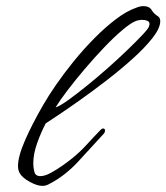

<svg xmlns="http://www.w3.org/2000/svg" viewBox="-20 -599 545 629"><path d="M119 10Q102 10 78 -3Q54 -16 45 -31Q39 -41 39 -55Q39 -87 62.5 -140.5Q86 -194 122 -256Q138 -284 163.5 -321Q189 -358 221 -397.5Q253 -437 288.5 -473Q324 -509 359.5 -536Q395 -563 427 -574Q440 -579 450 -579Q469 -579 476.5 -566.5Q484 -554 497 -546Q505 -541 505 -530Q505 -507 480 -475Q455 -443 415 -407Q375 -371 329 -335.5Q283 -300 240.5 -270Q198 -240 168 -220Q138 -200 130 -195Q115 -167 102 -131Q89 -95 89 -63Q89 -51 92.5 -36.5Q96 -22 112 -22Q127 -22 147 -33Q167 -44 186 -57.5Q205 -71 216 -80Q242 -101 262 -123Q282 -145 309 -173Q311 -175 313 -176.5Q315 -178 318 -178Q324 -178 324 -171Q324 -165 319 -160Q279 -116 235.5 -69Q192 -22 139 5Q129 10 119 10ZM162 -247Q177 -252 204 -271.5Q231 -291 264.5 -318Q298 -345 332.5 -375.5Q367 -406 396.5 -434.5Q426 -463 445.5 -483.5Q465 -504 468 -512Q470 -518 470 -520Q470 -528 462.5 -531Q455 -534 446 -534Q441 -534 436 -533Q431 -532 427 -531Q410 -525 382 -501.5Q354 -478 322 -444.5Q290 -411 258.5 -374Q227 -337 201.5 -303.5Q176 -270 162 -247Z"/></svg>

Font: Hurricane
Style: Regular
Weight: 400
Designer: Robert E. Leuschke
Foundry: Robert E. Leuschke
Version: Version 1.010; ttfautohint (v1.8.3)